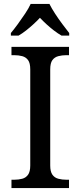

<svg xmlns="http://www.w3.org/2000/svg" viewBox="-20 -951 407 971"><path d="M38 0V-42H51Q74 -42 92.5 -47Q111 -52 122 -67.5Q133 -83 133 -114V-600Q133 -632 122 -647Q111 -662 92.5 -667Q74 -672 51 -672H38V-714H329V-672H316Q294 -672 275 -667Q256 -662 245 -647Q234 -632 234 -600V-114Q234 -83 245 -67.5Q256 -52 275 -47Q294 -42 316 -42H329V0ZM35 -784Q51 -803 70 -829Q89 -855 107 -882Q125 -909 135 -931H230Q241 -909 258.5 -882Q276 -855 295.5 -829Q315 -803 330 -784V-771H291Q272 -782 252.5 -797Q233 -812 215 -828.5Q197 -845 182 -861Q167 -845 149 -828.5Q131 -812 112 -797Q93 -782 74 -771H35Z"/></svg>

Font: Noto Serif Bengali
Style: Regular
Weight: 400
Designer: Juan Bruce, Universal Thirst, Indian Type Foundry and the Monotype Design Team.
Foundry: Monotype Imaging Inc.
Version: Version 2.003